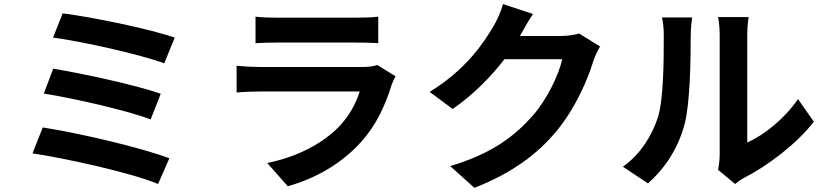

<svg xmlns="http://www.w3.org/2000/svg" viewBox="-20 -848 4010 934"><path d="M285 -783 238 -665C379 -647 663 -583 779 -540L830 -665C704 -709 416 -767 285 -783ZM239 -514 193 -393C342 -369 598 -311 713 -267L762 -392C636 -436 382 -490 239 -514ZM188 -228 138 -102C298 -78 614 -9 749 47L804 -78C667 -130 359 -202 188 -228Z M1815 -532C1801 -526 1774 -522 1742 -522H1247C1216 -522 1173 -524 1131 -528V-398C1173 -402 1223 -403 1247 -403H1730C1712 -347 1681 -285 1627 -230C1551 -152 1431 -86 1280 -55L1380 58C1508 22 1636 -46 1737 -158C1812 -241 1855 -338 1885 -435C1889 -446 1897 -464 1904 -477ZM1223 -638C1252 -640 1295 -641 1327 -641H1710C1746 -641 1793 -640 1820 -638V-767C1792 -763 1743 -762 1712 -762H1327C1293 -762 1251 -763 1223 -767Z M2797 -685C2774 -678 2741 -673 2710 -673H2509L2512 -678C2524 -700 2549 -745 2573 -780L2427 -828C2418 -794 2397 -748 2382 -723C2332 -637 2245 -508 2070 -401L2182 -318C2280 -385 2367 -473 2434 -560H2715C2699 -485 2641 -365 2573 -287C2486 -188 2375 -101 2170 -40L2288 66C2476 -9 2597 -100 2692 -216C2782 -328 2839 -461 2866 -550C2874 -575 2888 -603 2899 -622Z M3132 44C3218 -32 3280 -130 3310 -243C3337 -344 3340 -555 3340 -673C3340 -714 3346 -759 3347 -763H3200C3206 -739 3209 -712 3209 -672C3209 -551 3208 -362 3180 -276C3152 -191 3098 -99 3010 -37ZM3556 47C3569 37 3579 28 3600 17C3712 -40 3856 -148 3939 -256L3862 -366C3795 -269 3696 -190 3615 -155V-678C3615 -723 3621 -762 3622 -765H3473C3474 -762 3481 -724 3481 -679V-96C3481 -69 3477 -41 3473 -22Z"/></svg>

Font: Source Han Sans SC Bold
Style: Regular
Weight: 700
Designer: Ryoko NISHIZUKA (kana & ideographs); Paul D. Hunt (Latin, Greek & Cyrillic); Wenlong ZHANG (bopomofo); Sandoll Communica
Foundry: Adobe Systems Incorporated
Version: Version 1.001;PS 1.001;hotconv 1.0.78;makeotf.lib2.5.61930